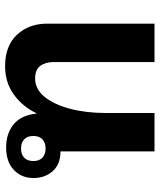

<svg xmlns="http://www.w3.org/2000/svg" viewBox="42 -654 612 735"><g transform="rotate(-90 347.5 -286.0)"><path d="M136 0V-360H135Q87 -360 60.5 -389.5Q34 -419 34 -464Q34 -509 65 -538.5Q96 -568 151 -568Q205 -568 240 -539Q275 -510 281 -450Q307 -505 353.5 -538.5Q400 -572 462 -572Q540 -572 582.5 -526.5Q625 -481 625 -411V0H478V-385Q478 -417 463.5 -437Q449 -457 415 -457Q374 -457 344.5 -420.5Q315 -384 299 -323Q283 -262 283 -187V0ZM147 -417Q169 -417 182 -429Q195 -441 195 -464Q195 -487 182 -499Q169 -511 147 -511Q125 -511 112 -499Q99 -487 99 -464Q99 -441 112 -429Q125 -417 147 -417Z"/></g></svg>

Font: Noto Sans Thai Looped
Style: Bold
Weight: 700
Designer: Sasikarn Vongin, Ben Mitchell
Foundry: The Fontpad Ltd
Version: Version 1.001; ttfautohint (v1.8.4.7-5d5b)